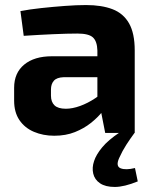

<svg xmlns="http://www.w3.org/2000/svg" viewBox="-20 -527 610 761"><path d="M321 -507Q383 -507 426 -490.5Q469 -474 491.5 -434.5Q514 -395 514 -327V0H397L376 -107L366 -122V-327Q365 -363 348.5 -378.5Q332 -394 287 -394Q248 -394 191 -391.5Q134 -389 74 -385L61 -483Q97 -490 143.5 -495Q190 -500 237 -503.5Q284 -507 321 -507ZM453 -304 452 -221H232Q205 -220 193.5 -207Q182 -194 182 -172V-148Q182 -123 196 -109.5Q210 -96 241 -96Q267 -96 297.5 -107Q328 -118 358 -138Q388 -158 412 -185V-121Q403 -106 385 -83.5Q367 -61 340 -39.5Q313 -18 277 -3.5Q241 11 195 11Q151 11 114.5 -4.5Q78 -20 57 -51Q36 -82 36 -128V-179Q36 -238 76 -271Q116 -304 186 -304ZM454 -2 513 0Q496 23 480.5 47Q465 71 452 100Q438 132 458 140Q478 148 515 139L526 192Q472 214 435 214Q398 214 376.5 199.5Q355 185 349.5 161Q344 137 353 111Q361 86 385 57Q409 28 454 -2Z"/></svg>

Font: Exo 2
Style: Bold
Weight: 700
Designer: Natanael Gama
Foundry: Natanael Gama
Version: Version 2.010